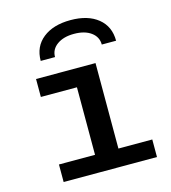

<svg xmlns="http://www.w3.org/2000/svg" viewBox="-110 -831 820 920"><g transform="rotate(-15 300.0 -370.5)"><path d="M271 0V-422H92V-511H387V0ZM92 0V-87H555V0ZM136 -589Q136 -660 187 -700.5Q238 -741 324 -741Q410 -741 460 -700.5Q510 -660 510 -589H439Q439 -627 407.5 -650Q376 -673 323 -673Q271 -673 239 -650Q207 -627 207 -589Z"/></g></svg>

Font: Chivo Mono Medium Medium
Style: Regular
Weight: 500
Monospace: yes
Version: Version 1.008